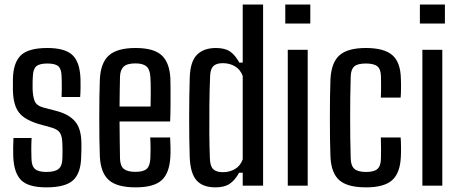

<svg xmlns="http://www.w3.org/2000/svg" viewBox="-20 -820 2028 848"><path d="M184.5 7.5Q105.5 7.5 73.5 -24.2Q41.5 -56 38.5 -128.5Q38 -151 38.2 -170.8Q38.5 -190.5 39.5 -210.5H119.5Q118 -180 118.2 -158Q118.5 -136 119 -119.5Q119.5 -86.5 134.8 -73.5Q150 -60.5 184.5 -60.5Q222 -60.5 238.5 -73.8Q255 -87 255.5 -120Q256 -134.5 256 -143.8Q256 -153 256 -161.8Q256 -170.5 255.5 -183Q255 -215.5 246 -231.5Q237 -247.5 209.5 -256L152 -272Q111.5 -284 86.5 -301.5Q61.5 -319 50 -347Q38.5 -375 37 -419Q37 -435.5 37 -446.8Q37 -458 37 -470.5Q38.5 -543.5 72.2 -575.8Q106 -608 189 -608Q267 -608 300 -576.8Q333 -545.5 335.5 -472Q336 -461.5 335.8 -434.8Q335.5 -408 334 -391.5H252Q252.5 -406.5 252.8 -423.8Q253 -441 252.8 -456.5Q252.5 -472 252 -482.5Q251.5 -514.5 238 -527Q224.5 -539.5 189 -539.5Q154 -539.5 140 -527Q126 -514.5 125 -482Q124.5 -473.5 124 -459.8Q123.5 -446 124 -427.5Q125 -394 133 -373.8Q141 -353.5 171.5 -345L225.5 -331Q283.5 -316.5 311.5 -283.8Q339.5 -251 339.5 -186Q339.5 -169.5 339.5 -156.5Q339.5 -143.5 338.5 -126.5Q337 -55 302.8 -23.8Q268.5 7.5 184.5 7.5Z M579.5 7.5Q496.5 7.5 460.5 -24.8Q424.5 -57 421 -129Q419.5 -163.5 419 -207.2Q418.5 -251 418.5 -297.8Q418.5 -344.5 419 -389.2Q419.5 -434 421 -470Q425 -544.5 462 -576.2Q499 -608 578.5 -608Q659 -608 694 -575.8Q729 -543.5 732.5 -473.5Q733 -462 733.2 -430.2Q733.5 -398.5 733.2 -358.8Q733 -319 731.5 -283.5H508Q508 -243.5 508.8 -202.8Q509.5 -162 510 -119.5Q511 -87 527 -74Q543 -61 578 -61Q613 -61 627.8 -74Q642.5 -87 644 -120Q645 -135 645 -160Q645 -185 643.5 -213H731.5Q732.5 -197.5 733 -171.2Q733.5 -145 732.5 -129Q729 -56 694.2 -24.2Q659.5 7.5 579.5 7.5ZM508 -349.5H645Q645.5 -376.5 645.8 -403.5Q646 -430.5 645.5 -451.8Q645 -473 644 -481.5Q642 -514 626.5 -527Q611 -540 578.5 -540Q541 -540 526 -525.5Q511 -511 510 -481.5Q509.5 -449 508.8 -416Q508 -383 508 -349.5Z M931.5 7.5Q875.5 7.5 848.2 -23.2Q821 -54 818 -124Q816.5 -163 816 -209.2Q815.5 -255.5 815.5 -303Q815.5 -350.5 816.2 -395Q817 -439.5 818 -476Q820 -548 849.8 -578Q879.5 -608 933.5 -608Q974 -608 996.8 -592Q1019.5 -576 1037 -543.5H1052V-800H1142V0H1052V-57H1036Q1018.5 -25 995.2 -8.8Q972 7.5 931.5 7.5ZM964.5 -59.5Q993.5 -59.5 1017.2 -73Q1041 -86.5 1052 -116V-484.5Q1041 -514 1017.2 -527.5Q993.5 -541 964.5 -541Q935 -541 922 -527.8Q909 -514.5 908 -484.5Q905.5 -424 904.8 -358.8Q904 -293.5 904.5 -231.8Q905 -170 907 -120Q908 -86 921.8 -72.8Q935.5 -59.5 964.5 -59.5Z M1240 -716V-800H1350.5V-716ZM1251 0V-600H1339V0Z M1662 -389Q1663 -404 1663 -420.8Q1663 -437.5 1663 -453.5Q1663 -469.5 1662.5 -482.5Q1662 -514 1647 -526.8Q1632 -539.5 1596 -539.5Q1559.5 -539.5 1544.8 -526.8Q1530 -514 1529 -482Q1527.5 -435.5 1527 -391Q1526.5 -346.5 1526.5 -302Q1526.5 -257.5 1527 -212.2Q1527.5 -167 1529 -119.5Q1530 -87 1545.8 -73.8Q1561.5 -60.5 1597 -60.5Q1632.5 -60.5 1647.2 -74Q1662 -87.5 1662.5 -120Q1663 -140.5 1663 -162Q1663 -183.5 1662 -213H1749.5Q1751 -196.5 1751.2 -171.2Q1751.5 -146 1750.5 -128.5Q1747.5 -56 1712 -24.2Q1676.5 7.5 1597 7.5Q1514 7.5 1478.2 -24.5Q1442.5 -56.5 1439.5 -128.5Q1438 -163 1437.5 -206.8Q1437 -250.5 1437 -297.8Q1437 -345 1437.5 -389.5Q1438 -434 1439.5 -470Q1443.5 -544.5 1479.8 -576.2Q1516 -608 1596 -608Q1676.5 -608 1712.8 -576.5Q1749 -545 1750.5 -473Q1751.5 -453.5 1751.2 -430Q1751 -406.5 1749.5 -389Z M1834.5 -716V-800H1945V-716ZM1845.5 0V-600H1933.5V0Z"/></svg>

Font: Big Shoulders Text Thin Medium
Style: Regular
Weight: 500
Version: Version 2.002